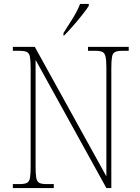

<svg xmlns="http://www.w3.org/2000/svg" viewBox="-20 -951 708 971"><path d="M45 0V-20H79Q104 -20 116 -26Q128 -32 131.5 -51Q135 -70 135 -108V-606Q135 -645 131.5 -663.5Q128 -682 116 -688Q104 -694 79 -694H45V-714H156L518 -59V-606Q518 -645 514 -663.5Q510 -682 498.5 -688Q487 -694 462 -694H425V-714H631V-694H599Q574 -694 562 -688Q550 -682 546.5 -663.5Q543 -645 543 -606V0H518L160 -648V-108Q160 -70 163.5 -51Q167 -32 179 -26Q191 -20 216 -20H252V0ZM301 -784Q323 -818 347.5 -857.5Q372 -897 385 -931H429V-921Q418 -904 396 -876Q374 -848 349 -819.5Q324 -791 304 -771H301Z"/></svg>

Font: Noto Serif Ethiopic SemiCondensed Thin
Style: Regular
Weight: 100
Width: 4
Designer: Monotype Design Team
Foundry: Monotype Imaging Inc.
Version: Version 2.102; ttfautohint (v1.8.4.7-5d5b)